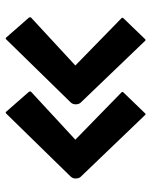

<svg xmlns="http://www.w3.org/2000/svg" viewBox="48 -662 511 647"><g transform="rotate(90 303.5 -338.5)"><path d="M324.7 -320.8 112.8 -104Q108.4 -100.1 105.5 -105L39.6 -180.2Q36.6 -185.1 39.6 -188L200.7 -336.9L41.5 -492.2Q37.6 -495.1 42.5 -500L110.8 -570.8Q114.7 -575.7 117.7 -571.8L324.7 -356Q330.6 -351.1 331.5 -340.1Q332.5 -329.1 324.7 -320.8ZM574.7 -320.8 362.8 -104Q358.4 -100.1 355.5 -105L289.6 -180.2Q286.6 -185.1 289.6 -188L450.7 -336.9L291.5 -492.2Q287.6 -495.1 292.5 -500L360.8 -570.8Q364.7 -575.7 367.7 -571.8L574.7 -356Q580.6 -351.1 581.5 -340.1Q582.5 -329.1 574.7 -320.8Z"/></g></svg>

Font: Bayon
Style: Regular
Weight: 400
Designer: Danh Hong
Version: Version 8.001; ttfautohint (v1.8.3)